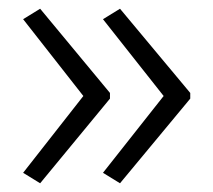

<svg xmlns="http://www.w3.org/2000/svg" viewBox="-20 -492 489 440"><path d="M416 -266 255 -72 216 -96 355 -272 216 -448 255 -472 416 -279ZM232 -266 72 -72 33 -96 171 -272 33 -448 72 -472 232 -279Z"/></svg>

Font: Noto Sans Myanmar Light
Style: Regular
Weight: 300
Designer: Monotype Design Team
Foundry: Monotype Imaging Inc.
Version: Version 2.107; ttfautohint (v1.8.4.7-5d5b)